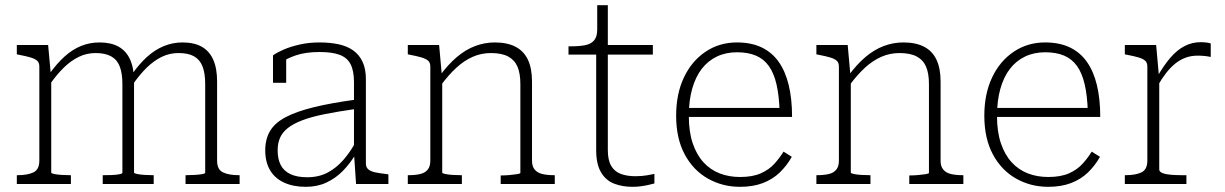

<svg xmlns="http://www.w3.org/2000/svg" viewBox="-20 -711 4735 742"><path d="M45 0V-34H48Q87 -34 109.5 -45Q132 -56 132 -90V-454Q132 -469 123.5 -476.5Q115 -484 98 -489Q81 -494 55 -499L45 -501V-537H166L177 -418L178 -414V-44Q178 -41 190 -38.5Q202 -36 219 -35Q236 -34 250 -34H254V0ZM574 0H377V-34H380Q394 -34 411 -34.5Q428 -35 440.5 -37.5Q453 -40 453 -43V-386Q453 -427 443 -453.5Q433 -480 410 -493Q387 -506 349 -506Q315 -506 285 -491.5Q255 -477 228 -451Q201 -425 174 -387L170 -424Q199 -465 229.5 -492.5Q260 -520 293.5 -533.5Q327 -547 365 -547Q409 -547 438.5 -530.5Q468 -514 483 -480.5Q498 -447 498 -396V-44Q498 -41 510.5 -38.5Q523 -36 539.5 -35Q556 -34 571 -34H574ZM906 0H697V-34H701Q715 -34 732 -35Q749 -36 761 -38Q773 -40 773 -44V-386Q773 -427 763 -453.5Q753 -480 730.5 -493Q708 -506 670 -506Q635 -506 604.5 -491Q574 -476 546.5 -449Q519 -422 492 -383L488 -421Q517 -463 548 -491Q579 -519 613.5 -533Q648 -547 685 -547Q730 -547 759.5 -530.5Q789 -514 804 -480.5Q819 -447 819 -396V-90Q819 -56 841.5 -45Q864 -34 903 -34H906Z M1355 -326V-290Q1285 -280 1233 -269.5Q1181 -259 1146.5 -245.5Q1112 -232 1091.5 -215.5Q1071 -199 1062 -178Q1053 -157 1053 -130Q1053 -96 1065 -73Q1077 -50 1102.5 -38Q1128 -26 1167 -26Q1212 -26 1246 -44Q1280 -62 1307 -93Q1334 -124 1355 -163V-116Q1333 -79 1305 -50.5Q1277 -22 1241.5 -5.5Q1206 11 1162 11Q1113 11 1077.5 -5.5Q1042 -22 1023.5 -53.5Q1005 -85 1005 -130Q1005 -173 1023.5 -204.5Q1042 -236 1083.5 -258Q1125 -280 1192 -296.5Q1259 -313 1355 -326ZM1356 0 1348 -119V-122V-393Q1348 -437 1335 -462.5Q1322 -488 1293 -499Q1264 -510 1215 -510Q1161 -510 1123 -497Q1085 -484 1062 -466Q1059 -471 1059.5 -476.5Q1060 -482 1063.5 -487.5Q1067 -493 1073 -496.5Q1079 -500 1086 -499V-391H1035V-497Q1050 -508 1076.5 -519.5Q1103 -531 1138.5 -539Q1174 -547 1215 -547Q1255 -547 1288 -540Q1321 -533 1344.5 -516.5Q1368 -500 1381 -472.5Q1394 -445 1394 -405V-79Q1394 -64 1404 -56Q1414 -48 1432 -44.5Q1450 -41 1476 -38L1481 -37V0Z M1556 0V-34H1559Q1585 -34 1604 -38.5Q1623 -43 1633 -55.5Q1643 -68 1643 -90V-454Q1643 -469 1634.5 -476.5Q1626 -484 1609 -489Q1592 -494 1566 -499L1556 -501V-537H1677L1688 -415L1689 -411V-44Q1689 -41 1701 -38.5Q1713 -36 1730 -35Q1747 -34 1761 -34H1765V0ZM2124 0H1915V-33H1918Q1932 -33 1949 -34.5Q1966 -36 1978.5 -38Q1991 -40 1991 -43V-386Q1991 -427 1980 -453Q1969 -479 1944 -492.5Q1919 -506 1877 -506Q1840 -506 1807 -491.5Q1774 -477 1744 -449.5Q1714 -422 1685 -383L1681 -420Q1712 -462 1745.5 -490.5Q1779 -519 1816 -533Q1853 -547 1892 -547Q1940 -547 1972 -530.5Q2004 -514 2020 -480.5Q2036 -447 2036 -396V-89Q2036 -68 2046.5 -55.5Q2057 -43 2076 -38.5Q2095 -34 2121 -34H2124Z M2177 -500V-532H2187Q2220 -532 2242 -536.5Q2264 -541 2276 -555Q2288 -569 2288 -597L2313 -537H2503V-500ZM2329 -131Q2329 -92 2342 -70Q2355 -48 2379 -39Q2403 -30 2435 -30Q2460 -30 2480.5 -33.5Q2501 -37 2509 -39V-2Q2498 1 2484.5 4Q2471 7 2455.5 9Q2440 11 2424 11Q2386 11 2354 -1Q2322 -13 2303 -44.5Q2284 -76 2284 -131V-522L2288 -531V-691H2329Z M2642 -263Q2642 -202 2657 -157.5Q2672 -113 2698.5 -84Q2725 -55 2761 -41Q2797 -27 2840 -27Q2889 -27 2921 -41.5Q2953 -56 2973.5 -79Q2994 -102 3008 -125L3040 -105Q3021 -71 2993.5 -44.5Q2966 -18 2928 -3.5Q2890 11 2840 11Q2772 11 2715.5 -21Q2659 -53 2626 -114.5Q2593 -176 2593 -264Q2593 -348 2623 -411.5Q2653 -475 2706.5 -511Q2760 -547 2828 -547Q2883 -547 2923 -528Q2963 -509 2989 -472.5Q3015 -436 3028 -382.5Q3041 -329 3041 -259H2625V-294H3009L2993 -279Q2991 -341 2981 -384.5Q2971 -428 2951.5 -455.5Q2932 -483 2901.5 -496Q2871 -509 2828 -509Q2785 -509 2750.5 -492.5Q2716 -476 2692 -445Q2668 -414 2655 -368Q2642 -322 2642 -263Z M3135 0V-34H3138Q3164 -34 3183 -38.5Q3202 -43 3212 -55.5Q3222 -68 3222 -90V-454Q3222 -469 3213.5 -476.5Q3205 -484 3188 -489Q3171 -494 3145 -499L3135 -501V-537H3256L3267 -415L3268 -411V-44Q3268 -41 3280 -38.5Q3292 -36 3309 -35Q3326 -34 3340 -34H3344V0ZM3703 0H3494V-33H3497Q3511 -33 3528 -34.5Q3545 -36 3557.5 -38Q3570 -40 3570 -43V-386Q3570 -427 3559 -453Q3548 -479 3523 -492.5Q3498 -506 3456 -506Q3419 -506 3386 -491.5Q3353 -477 3323 -449.5Q3293 -422 3264 -383L3260 -420Q3291 -462 3324.5 -490.5Q3358 -519 3395 -533Q3432 -547 3471 -547Q3519 -547 3551 -530.5Q3583 -514 3599 -480.5Q3615 -447 3615 -396V-89Q3615 -68 3625.5 -55.5Q3636 -43 3655 -38.5Q3674 -34 3700 -34H3703Z M3833 -263Q3833 -202 3848 -157.5Q3863 -113 3889.5 -84Q3916 -55 3952 -41Q3988 -27 4031 -27Q4080 -27 4112 -41.5Q4144 -56 4164.5 -79Q4185 -102 4199 -125L4231 -105Q4212 -71 4184.5 -44.5Q4157 -18 4119 -3.5Q4081 11 4031 11Q3963 11 3906.5 -21Q3850 -53 3817 -114.5Q3784 -176 3784 -264Q3784 -348 3814 -411.5Q3844 -475 3897.5 -511Q3951 -547 4019 -547Q4074 -547 4114 -528Q4154 -509 4180 -472.5Q4206 -436 4219 -382.5Q4232 -329 4232 -259H3816V-294H4200L4184 -279Q4182 -341 4172 -384.5Q4162 -428 4142.5 -455.5Q4123 -483 4092.5 -496Q4062 -509 4019 -509Q3976 -509 3941.5 -492.5Q3907 -476 3883 -445Q3859 -414 3846 -368Q3833 -322 3833 -263Z M4659 -543V-491Q4650 -493 4641.5 -494Q4633 -495 4624.5 -495.5Q4616 -496 4609 -496Q4583 -496 4561.5 -488Q4540 -480 4521.5 -465Q4503 -450 4486 -428Q4469 -406 4453 -378L4452 -414Q4478 -459 4503.5 -488.5Q4529 -518 4558 -533Q4587 -548 4620 -548Q4632 -548 4643.5 -546.5Q4655 -545 4659 -543ZM4327 0V-34H4330Q4369 -34 4391.5 -45Q4414 -56 4414 -90V-454Q4414 -469 4405.5 -476.5Q4397 -484 4380 -489Q4363 -494 4337 -499L4327 -501V-537H4448L4459 -415L4460 -416V-56Q4460 -47 4473 -42Q4486 -37 4506 -35.5Q4526 -34 4546 -34H4565V0Z"/></svg>

Font: Roboto Serif 20pt Thin
Style: Regular
Weight: 250
Version: Version 1.008